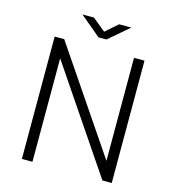

<svg xmlns="http://www.w3.org/2000/svg" viewBox="-127 -991 991 1096"><g transform="rotate(15 369.0 -443.0)"><path d="M572.5 -723H634.5V0H579.5L166 -611V0H103.5V-723H160L572.5 -114.5ZM346.5 -783.5 224 -886H292L369 -823L441 -886H513L393.5 -783.5Z"/></g></svg>

Font: Public Sans ExtraLight
Style: Regular
Weight: 250
Designer: The Public Sans Project Authors: Dan O. Williams and USWDS (Libre Franklin designed by Pablo Impallari and Rodrigo Fuenz
Version: Version 1.007